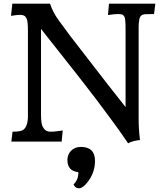

<svg xmlns="http://www.w3.org/2000/svg" viewBox="-20 -767 873 1040"><path d="M738.3 -8.3Q698.7 -4.9 673.8 9.3Q641.6 -39.1 597.7 -99.1L503.4 -226.1L396.5 -364.3L202.1 -610.4V-147Q202.1 -96.7 211.7 -80.1Q221.2 -63.5 231 -58.6Q240.7 -53.7 252 -53.7Q263.2 -53.7 272.9 -54.4Q282.7 -55.2 291.5 -56.6L307.6 -58.6Q315.4 -59.6 319.8 -60.5L314 0H41.5L47.9 -53.7Q93.3 -53.7 106.4 -64Q131.3 -83.5 131.3 -138.7V-596.2Q131.3 -650.4 125 -664.3Q118.7 -678.2 110.1 -682.4Q101.6 -686.5 88.9 -686.5Q73.2 -686.5 39.6 -681.2L46.9 -747.1H251Q266.6 -700.2 296.4 -659.2L360.4 -572.3Q617.2 -239.3 660.2 -187V-607.4Q660.2 -664.6 654.3 -675.5Q648.4 -686.5 640.4 -688.7Q632.3 -690.9 616 -690.9Q599.6 -690.9 564.9 -685.5L570.3 -747.1H821.3L814.5 -690.9Q786.6 -690.9 770 -690.2Q753.4 -689.5 745.1 -682.6Q731 -672.4 731 -619.6V-123.5Q731 -66.9 738.3 -8.3ZM418 28.8Q494.6 28.8 494.6 104.5Q494.6 162.1 460.9 210.9Q447.3 230.5 433.1 241.7Q418.9 252.9 410.2 252.9Q395 252.9 387.7 245.4Q380.4 237.8 378.4 231.9Q405.3 206.1 404.3 165.5Q345.2 159.7 345.2 99.6Q345.2 70.3 364.7 49.8Q384.8 28.8 418 28.8Z"/></svg>

Font: HeadlandOne
Style: Regular
Weight: 400
Designer: Gary Lonergan
Foundry: Sorkin Type Co.
Version: Version 1.002